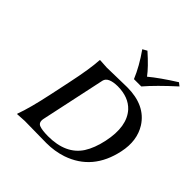

<svg xmlns="http://www.w3.org/2000/svg" viewBox="-178 -788 923 923"><g transform="rotate(45 283.0 -326.5)"><path d="M355 -513.2Q329.6 -575.2 281.7 -643.1L304.2 -655.8Q364.3 -602.5 391.1 -565.9Q438 -605 518.6 -655.8L534.7 -643.1Q451.2 -567.4 404.8 -513.2ZM183.1 -71.8Q176.8 -43 196.8 -34.7Q215.3 -27.3 256.8 -26.9Q377.9 -26.9 429.2 -105.5Q455.1 -146 468.3 -208Q494.1 -329.1 438.5 -390.6Q398.4 -433.6 324.2 -434.1Q260.7 -433.1 253.4 -400.9ZM223.6 -460Q243.7 -460.4 286.1 -461.4Q343.8 -462.9 359.4 -462.9Q482.9 -462.9 536.1 -379.4Q576.7 -314 557.6 -225.1Q523.4 -63.5 380.4 -14.6Q330.1 2 274.4 2Q223.1 2 160.6 0.5Q134.8 0 126 0L76.2 2.9V0Q99.1 -61 124 -179.2L145.5 -280.8Q170.9 -400.4 173.8 -460L175.3 -462.9Q177.2 -462.9 223.6 -460Z"/></g></svg>

Font: Linux Biolinum Capitals O
Style: Italic Samll Caps
Weight: 400
Italic angle: -12°
Designer: Philipp H. Poll
Foundry: Philipp H. Poll
Version: Version 0.6.2